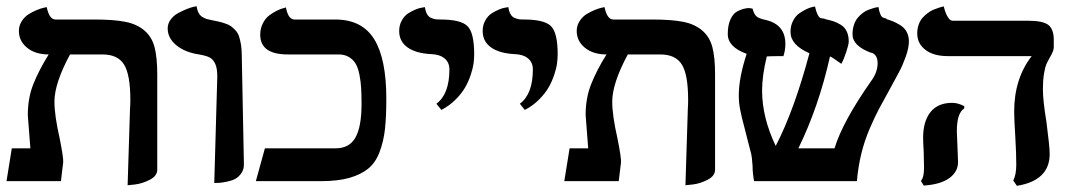

<svg xmlns="http://www.w3.org/2000/svg" viewBox="-20 -585 3445 620"><path d="M392.1 13.2 399.9 -235.8Q400.9 -244.6 400.9 -262.2Q400.9 -343.8 380.6 -376.5Q360.4 -409.2 311 -409.2H206.1Q155.8 -315.9 155.8 -256.8Q155.8 -211.9 172.9 -137.2Q185.1 -75.7 184.1 -61Q183.1 -51.8 180.4 -30.8Q177.7 -9.8 176.8 0H1L18.1 -106H78.1Q77.6 -110.4 75.2 -143.1Q74.2 -155.3 73 -172.1Q71.8 -189 70.8 -200Q69.8 -210.9 69.8 -213.9Q69.8 -268.1 87.4 -312.7Q105 -357.4 137.2 -409.2Q93.8 -409.2 67.4 -430.9Q41 -452.6 41 -484.9Q41 -502.4 50.3 -516.8Q59.6 -531.2 72.8 -539.3Q85.9 -547.4 99.1 -552.7Q112.3 -558.1 121.6 -560.1L130.9 -562Q139.2 -522 159.2 -522H284.2Q347.2 -522 384.5 -514.6Q421.9 -507.3 446 -486.8Q470.2 -466.3 479 -433.1Q487.8 -399.9 487.8 -344.2V-37.1Q487.8 -17.1 463.9 -4.6Q439.9 7.8 416 10.7Z M671.9 5.9 681.6 -335.9Q682.1 -363.8 675 -378.9Q668 -394 656.5 -399.7Q645 -405.3 622.6 -409.2Q577.1 -416 549.3 -439Q521.5 -461.9 521.5 -493.2Q521.5 -508.8 531 -521.7Q540.5 -534.7 554.4 -542.2Q568.4 -549.8 582 -555.4Q595.7 -561 605.5 -563L614.7 -564.9Q616.7 -552.2 621.3 -543.5Q626 -534.7 633.3 -530.3Q640.6 -525.9 645.8 -524.2Q650.9 -522.5 658.7 -521Q676.8 -517.6 684.6 -515.6Q693.8 -513.7 706.3 -509.5Q718.8 -505.4 725.6 -500.5Q732.4 -495.6 740.2 -487.3Q748 -479 751.7 -468Q755.4 -457 758.1 -441.4Q760.7 -425.8 760.7 -405.8Q761.7 -346.7 764.2 -229.7Q766.6 -112.8 767.6 -55.2Q768.1 -38.1 759.3 -25.6Q750.5 -13.2 739.5 -7.3Q728.5 -1.5 712.4 1.7Q696.3 4.9 688.5 5.4Q680.7 5.9 671.9 5.9Z M1147.5 -249Q1147.5 -279.8 1146.2 -301Q1145 -322.3 1140.6 -344.2Q1136.2 -366.2 1128.4 -379.4Q1120.6 -392.6 1106.7 -400.9Q1092.8 -409.2 1073.2 -409.2H909.2Q820.3 -409.2 820.3 -473.1Q820.3 -493.2 828.9 -509.8Q837.4 -526.4 849.6 -535.4Q861.8 -544.4 874 -550.5Q886.2 -556.6 895 -558.6L903.3 -561Q910.6 -522 931.2 -522H1062.5Q1148.9 -522 1188.2 -458.7Q1227.5 -395.5 1227.5 -266.1Q1227.5 -207 1223.1 -168Q1218.8 -128.9 1205.8 -94.5Q1192.9 -60.1 1169.4 -40.8Q1146 -21.5 1108.4 -10.7Q1070.8 0 1016.1 0H806.2L835.4 -106H1063.5Q1108.4 -106 1127.9 -141.1Q1147.5 -176.3 1147.5 -249Z M1405.3 -230 1389.2 -250Q1431.2 -281.2 1431.2 -360.8Q1431.2 -383.3 1415.8 -396.2Q1400.4 -409.2 1373 -410.2Q1323.2 -412.6 1296.1 -431.9Q1269 -451.2 1269 -484.9Q1269 -503.9 1277.6 -519Q1286.1 -534.2 1298.3 -542Q1310.5 -549.8 1322.8 -554.7Q1335 -559.6 1343.3 -560.5L1352.1 -562Q1354 -548.3 1358.9 -539.6Q1363.8 -530.8 1371.8 -527.3Q1379.9 -523.9 1386 -522.9Q1392.1 -522 1402.3 -522Q1468.3 -522 1489.7 -500.5Q1511.2 -479 1511.2 -410.2Q1511.2 -396 1509.3 -380.6Q1507.3 -365.2 1500.2 -343.8Q1493.2 -322.3 1482.2 -303Q1471.2 -283.7 1451.4 -263.7Q1431.6 -243.7 1405.3 -230Z M1674.8 -230 1658.7 -250Q1700.7 -281.2 1700.7 -360.8Q1700.7 -383.3 1685.3 -396.2Q1669.9 -409.2 1642.6 -410.2Q1592.8 -412.6 1565.7 -431.9Q1538.6 -451.2 1538.6 -484.9Q1538.6 -503.9 1547.1 -519Q1555.7 -534.2 1567.9 -542Q1580.1 -549.8 1592.3 -554.7Q1604.5 -559.6 1612.8 -560.5L1621.6 -562Q1623.5 -548.3 1628.4 -539.6Q1633.3 -530.8 1641.4 -527.3Q1649.4 -523.9 1655.5 -522.9Q1661.6 -522 1671.9 -522Q1737.8 -522 1759.3 -500.5Q1780.8 -479 1780.8 -410.2Q1780.8 -396 1778.8 -380.6Q1776.9 -365.2 1769.8 -343.8Q1762.7 -322.3 1751.7 -303Q1740.7 -283.7 1720.9 -263.7Q1701.2 -243.7 1674.8 -230Z M2193.4 13.2 2201.2 -235.8Q2202.1 -244.6 2202.1 -262.2Q2202.1 -343.8 2181.9 -376.5Q2161.6 -409.2 2112.3 -409.2H2007.3Q1957 -315.9 1957 -256.8Q1957 -211.9 1974.1 -137.2Q1986.3 -75.7 1985.4 -61Q1984.4 -51.8 1981.7 -30.8Q1979 -9.8 1978 0H1802.2L1819.3 -106H1879.4Q1878.9 -110.4 1876.5 -143.1Q1875.5 -155.3 1874.3 -172.1Q1873 -189 1872.1 -200Q1871.1 -210.9 1871.1 -213.9Q1871.1 -268.1 1888.7 -312.7Q1906.2 -357.4 1938.5 -409.2Q1895 -409.2 1868.7 -430.9Q1842.3 -452.6 1842.3 -484.9Q1842.3 -502.4 1851.6 -516.8Q1860.8 -531.2 1874 -539.3Q1887.2 -547.4 1900.4 -552.7Q1913.6 -558.1 1922.9 -560.1L1932.1 -562Q1940.4 -522 1960.4 -522H2085.4Q2148.4 -522 2185.8 -514.6Q2223.1 -507.3 2247.3 -486.8Q2271.5 -466.3 2280.3 -433.1Q2289.1 -399.9 2289.1 -344.2V-37.1Q2289.1 -17.1 2265.1 -4.6Q2241.2 7.8 2217.3 10.7Z M2915 -451.2Q2915 -430.7 2904.8 -401.9Q2894.5 -373 2883.3 -352.5L2851.1 -293L2817.9 -232.4Q2805.2 -208.5 2788.3 -169.4Q2771.5 -130.4 2761.2 -88.1Q2751 -45.9 2747.1 0H2415Q2410.2 -26.4 2410.2 -48.8Q2408.2 -78.1 2405.8 -87.9Q2402.3 -99.6 2397.9 -118.2L2391.1 -145Q2389.6 -151.4 2383.8 -173.6Q2377.9 -195.8 2376.2 -203.1Q2374.5 -210.4 2371.1 -226.3Q2367.7 -242.2 2366.7 -253.7Q2365.7 -265.1 2365.7 -276.9Q2365.7 -334 2391.1 -411.1Q2330.1 -433.1 2330.1 -475.1Q2330.1 -502.9 2338.4 -521.5Q2346.7 -540 2358.4 -546.9Q2370.1 -553.7 2381.8 -556.6Q2393.6 -559.6 2401.9 -558.6L2410.2 -557.1Q2414.6 -539.6 2422.4 -532.5Q2430.2 -525.4 2450.7 -521Q2516.1 -506.8 2516.1 -442.9Q2516.1 -422.9 2509.8 -403.8Q2465.8 -403.8 2457 -402.8H2456.1Q2440.9 -340.3 2440.9 -293Q2440.9 -205.6 2484.9 -113.8Q2544.9 -229.5 2593.8 -413.1Q2532.7 -439.5 2532.7 -481.9Q2532.7 -502 2540.8 -517.6Q2548.8 -533.2 2560.5 -541.5Q2572.3 -549.8 2584 -555.4Q2595.7 -561 2604 -562.5L2611.8 -564Q2615.2 -547.9 2619.6 -539.1Q2624 -530.3 2626.2 -528.8Q2628.4 -527.3 2632.8 -525.9Q2634.3 -525.9 2637.2 -525.4Q2640.1 -524.9 2641.1 -524.9Q2642.1 -524.4 2643.6 -523.9Q2645 -523.4 2646 -522.9Q2661.6 -519.5 2671.9 -516.1Q2682.1 -512.7 2694.8 -505.1Q2707.5 -497.6 2714.1 -483.9Q2720.7 -470.2 2720.7 -451.2Q2720.7 -441.9 2712.9 -417.7Q2705.1 -393.6 2696.8 -378.9Q2667 -400.4 2660.2 -402.8Q2624 -240.7 2558.1 -106H2674.8Q2700.7 -191.4 2792 -321.8Q2814 -351.1 2814 -380.9Q2814 -408.2 2793.9 -415V-414.1Q2732.9 -436.5 2732.9 -474.1Q2732.9 -490.7 2737.5 -504.6Q2742.2 -518.6 2749.5 -527.3Q2756.8 -536.1 2765.9 -543Q2774.9 -549.8 2783.9 -553.2Q2793 -556.6 2800.3 -558.8Q2807.6 -561 2812 -561.5L2816.9 -562Q2818.8 -548.3 2822.3 -540.3Q2825.7 -532.2 2827.9 -530.5Q2830.1 -528.8 2835 -526.9Q2842.3 -525.4 2843.8 -523.9H2841.8Q2842.8 -522.9 2843.8 -522.9Q2856.4 -519 2865.2 -515.4Q2874 -511.7 2887.2 -503.7Q2900.4 -495.6 2907.7 -482.2Q2915 -468.8 2915 -451.2Z M3069.8 -161.1Q3069.8 -150.9 3071.8 -110.8Q3073.7 -70.8 3073.7 -62Q3073.7 -30.3 3045.4 -9.8Q3017.1 10.7 2962.9 14.2L2953.6 -1Q2963.9 -11.2 2963.9 -43.9Q2963.9 -46.9 2963.4 -63.7Q2962.9 -80.6 2962.9 -91.8Q2960.9 -127.9 2960.9 -140.1Q2960.9 -192.9 2984.6 -222.9Q3008.3 -252.9 3054.7 -252.9Q3073.2 -252.9 3093.8 -242.2V-234.9Q3069.8 -220.2 3069.8 -161.1ZM3347.7 -296.9Q3347.7 -260.3 3358.9 -192.9Q3369.6 -111.3 3369.6 -87.9Q3369.6 -2 3263.7 15.1L3252 -2Q3261.7 -21 3261.7 -53.2Q3261.7 -89.8 3258.8 -138.2Q3254.9 -202.6 3254.9 -224.1Q3254.9 -331.1 3311.5 -403.8H3040.5Q2994.6 -403.8 2968.3 -424.1Q2941.9 -444.3 2941.9 -477.1Q2941.9 -492.2 2946.5 -505.4Q2951.2 -518.6 2958.7 -527.1Q2966.3 -535.6 2975.6 -542.7Q2984.9 -549.8 2994.1 -553.5Q3003.4 -557.1 3011 -559.8Q3018.6 -562.5 3023.4 -563.5L3027.8 -564Q3031.7 -545.4 3039.6 -531.7Q3047.4 -518.1 3055.7 -518.1H3298.8Q3349.1 -518.1 3366 -503.9Q3382.8 -489.7 3382.8 -457V-433.1Q3382.8 -429.7 3382.1 -426.5Q3381.3 -423.3 3380.6 -420.7Q3379.9 -418 3377.9 -414.1L3375 -408.2Q3374 -406.2 3371.3 -401.6Q3368.7 -397 3367.7 -395Q3361.3 -383.3 3358.2 -376Q3355 -368.7 3351.3 -347.4Q3347.7 -326.2 3347.7 -296.9Z"/></svg>

Font: Linux Libertine G
Style: Semibold
Weight: 600
Designer: Philipp H. Poll
Foundry: Philipp H. Poll
Version: Version 5.1.1